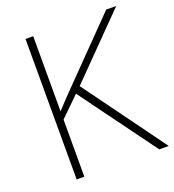

<svg xmlns="http://www.w3.org/2000/svg" viewBox="-131 -816 831 917"><g transform="rotate(-20 285.0 -357.0)"><path d="M570 0H522L239 -386L141 -290V0H102V-714H141V-332Q156 -349 172.5 -366Q189 -383 206 -401L512 -714H563L268 -414Z"/></g></svg>

Font: Noto Sans Gujarati UI ExtraLight
Style: Regular
Weight: 200
Designer: Jelle Bosma - Monotype Design Team, Universal Thirst
Foundry: Monotype Imaging Inc.
Version: Version 2.106; ttfautohint (v1.8.4.7-5d5b)